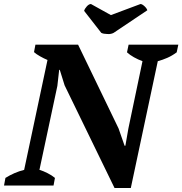

<svg xmlns="http://www.w3.org/2000/svg" viewBox="-44 -922 906 954"><path d="M595 -700H842L834 -662Q811 -645 787 -634.5Q763 -624 740 -618L606 12H525L277 -498L253 -575H250L241 -495L152 -78Q170 -73 192.5 -61.5Q215 -50 229 -38L222 0H-24L-17 -38Q28 -66 76 -78L192 -624Q175 -631 155.5 -642Q136 -653 125 -663L132 -700H344L545 -284L575 -198H579L594 -284L664 -618Q642 -626 621.5 -637.5Q601 -649 587 -662ZM654 -902Q662 -902 673.5 -891.5Q685 -881 688 -871L521 -759Q516 -756 507.5 -754Q499 -752 489 -753Q481 -753 472.5 -754.5Q464 -756 459 -759L374 -868Q377 -879 387.5 -890.5Q398 -902 408 -902L507 -847Z"/></svg>

Font: PT Serif
Style: Bold Italic
Weight: 700
Italic angle: -12°
Designer: A.Korolkova, O.Umpeleva, V.Yefimov
Foundry: ParaType Ltd
Version: Version 1.000W OFL